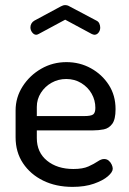

<svg xmlns="http://www.w3.org/2000/svg" viewBox="-20 -723 505 751"><path d="M264 8Q199 8 149 -16.5Q99 -41 70 -84.5Q41 -128 41 -186V-291Q41 -342 68.5 -385Q96 -428 141 -454Q186 -480 240 -480Q292 -480 335.5 -456Q379 -432 405.5 -391Q432 -350 432 -296Q432 -256 419 -238.5Q406 -221 386 -217Q366 -213 344 -213H124V-183Q124 -127 164 -94.5Q204 -62 267 -62Q304 -62 326 -72Q348 -82 362 -91.5Q376 -101 387 -101Q398 -101 405.5 -94.5Q413 -88 417 -79Q421 -70 421 -63Q421 -50 402 -33.5Q383 -17 347.5 -4.5Q312 8 264 8ZM124 -269H309Q336 -269 344.5 -275.5Q353 -282 353 -301Q353 -331 338.5 -356.5Q324 -382 298 -398Q272 -414 239 -414Q208 -414 182 -399.5Q156 -385 140 -360Q124 -335 124 -305ZM122 -587Q113 -587 106 -596Q99 -605 99 -616Q99 -624 103 -631Q107 -638 114 -642L218 -698Q227 -703 235 -703Q244 -703 252 -698L356 -643Q365 -639 368.5 -631Q372 -623 372 -615Q372 -604 365.5 -595.5Q359 -587 349 -587Q347 -587 344.5 -588Q342 -589 339 -590L235 -646L131 -590Q129 -589 126.5 -588Q124 -587 122 -587Z"/></svg>

Font: Dosis ExtraLight Medium
Style: Regular
Weight: 500
Version: Version 3.001; ttfautohint (v1.8.2)